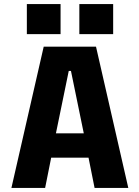

<svg xmlns="http://www.w3.org/2000/svg" viewBox="-20 -931 690 951"><path d="M615.5 0H448.5L418.5 -150H233.5L203.5 0H36.5L196.5 -700H455.5ZM320.5 -579.5 257 -270.5H395L331.5 -579.5ZM113 -911H280V-762H113ZM373 -911H540.5V-762H373Z"/></svg>

Font: Trispace Thin
Style: Bold
Weight: 700
Version: Version 1.210